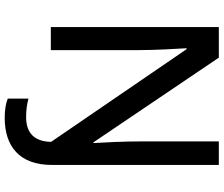

<svg xmlns="http://www.w3.org/2000/svg" viewBox="-87 -667 950 816"><g transform="rotate(90 388.0 -259.0)"><path d="M481 196C602 196 681 133 681 -4V-714H581V-380C581 -313 585 -228 588 -181H585L225 -714H95V0H193V-372C193 -439 188 -533 185 -577H189L583 -1C581 80 535 105 477 105C447 105 421 101 399 95V183C418 191 446 196 481 196Z"/></g></svg>

Font: Noto Sans Hanifi Rohingya Medium
Style: Regular
Weight: 500
Designer: Monotype Design Team and DaltonMaag
Foundry: Google LLC
Version: Version 2.102